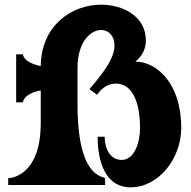

<svg xmlns="http://www.w3.org/2000/svg" viewBox="-20 -790 814 820"><path d="M558 -527C589 -551 603 -584 603 -617C603 -719 507 -770 412 -770C288 -770 156 -683 154 -508C78 -523 78 -558 78 -558H49V-353H78C78 -353 78 -389 154 -404V-265C154 -29 15 -29 15 -29V0H429V-29C420 -39 310 -27 311 -350V-500C311 -611 367 -662 412 -662C443 -662 469 -638 469 -595C469 -531 398 -453 362 -409L395 -385C395 -385 422 -433 475 -433C549 -433 578 -346 578 -244C578 -177 552 -107 500 -107C450 -107 427 -155 427 -206H397C397 -107 426 10 538 10C657 10 754 -112 754 -244C754 -438 646 -527 558 -527Z"/></svg>

Font: Ouroboros
Style: Regular
Weight: 400
Designer: Ariel Martín Pérez
Foundry: Velvetyne Type Foundry
Version: Version 2.001;hotconv 1.0.109;makeotfexe 2.5.65596